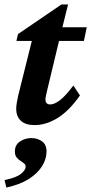

<svg xmlns="http://www.w3.org/2000/svg" viewBox="-32 -548 405 853"><path d="M323.2 -124Q275.4 -55.7 224.1 -23.9Q172.9 7.8 121.1 7.8Q82 7.8 61 -11.2Q40 -30.3 40 -65.4Q40 -76.2 42.5 -90.8Q44.9 -105.5 48.8 -123L109.4 -366.2H41L47.9 -396.5L241.2 -528.3H270.5L236.3 -391.6L177.7 -147.5Q173.8 -129.9 171.9 -121.1Q169.9 -112.3 169.9 -106.4Q169.9 -84 191.4 -84Q209 -84 233.4 -102.1Q257.8 -120.1 293.9 -168ZM184.6 -366.2 196.3 -426.8H353.5L340.8 -366.2ZM-3.9 285.2 -11.7 252Q41 241.2 61.5 224.1Q82 207 82 192.4Q82 183.6 74.7 177.7Q67.4 171.9 58.1 166Q48.8 160.2 41.5 150.9Q34.2 141.6 34.2 125Q34.2 95.7 56.6 80.6Q79.1 65.4 107.4 65.4Q133.8 65.4 154.3 79.6Q174.8 93.8 174.8 125Q174.8 158.2 154.8 190.4Q134.8 222.7 95.2 247.6Q55.7 272.5 -3.9 285.2Z"/></svg>

Font: Crimson Pro
Style: Bold Italic
Weight: 700
Italic angle: -12°
Designer: Jacques Le Bailly
Foundry: Baron von Fonthausen
Version: Version 1.003